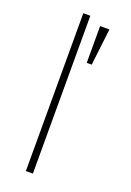

<svg xmlns="http://www.w3.org/2000/svg" viewBox="-144 -801 584 854"><g transform="rotate(20 147.5 -373.5)"><path d="M95.7 -747.1H128.9V0H95.7ZM185.5 -718.8H229.5L209 -544.9H185.5Z"/></g></svg>

Font: Min Sans VF VF
Style: Regular
Weight: 400
Designer: Jinseong-Kim, NotoSansCJK, Nunito
Foundry: Jinseong-Kim
Version: Version 1.420;Glyphs 3.1.2 (3151)